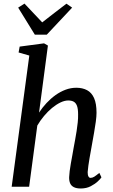

<svg xmlns="http://www.w3.org/2000/svg" viewBox="-20 -1064 646 1094"><path d="M440 10Q416 10 401 2.5Q386 -5 379.8 -19.2Q373.5 -33.5 374 -54.5Q374.5 -69.5 377 -89.2Q379.5 -109 383.5 -131.8Q387.5 -154.5 391.8 -177.5Q396 -200.5 399.5 -221.5Q403.5 -243 408 -267.2Q412.5 -291.5 416.5 -317Q420.5 -342.5 423 -366.8Q425.5 -391 425 -412.5Q425 -443.5 418.8 -460.5Q412.5 -477.5 400.2 -484.5Q388 -491.5 368.5 -491.5Q348 -491.5 324.2 -480Q300.5 -468.5 276.5 -448.8Q252.5 -429 230.8 -403Q209 -377 192.5 -348.5L146 0H46.5L147 -747.5L86 -765L92 -798.5L231 -817L253 -804.5L202.5 -422.5Q221.5 -451.5 245.2 -477Q269 -502.5 296.2 -522Q323.5 -541.5 353.5 -552.8Q383.5 -564 414.5 -564Q450 -564 476 -550.2Q502 -536.5 516 -505.2Q530 -474 530 -421.5Q530 -400.5 525.8 -370Q521.5 -339.5 515.8 -306.5Q510 -273.5 505 -246Q501.5 -227 497.8 -205.2Q494 -183.5 490 -161.8Q486 -140 483.5 -120Q481 -100 479.5 -83.5Q479.5 -66.5 484 -58.5Q488.5 -50.5 495.5 -50.5Q506.5 -50.5 517.2 -57.2Q528 -64 546 -79L558 -53.5Q553.5 -46 537.8 -31Q522 -16 497.2 -3Q472.5 10 440 10ZM178.5 -866.5 83.5 -1020.5 119.5 -1043.5Q145 -1016.5 170.2 -989.8Q195.5 -963 220.5 -936.5Q254.5 -963 289 -989.8Q323.5 -1016.5 358.5 -1043L391 -1020.5L246.5 -866.5Z"/></svg>

Font: Merriweather 28pt
Style: Italic
Weight: 400
Italic angle: -7.8°
Version: Version 2.101